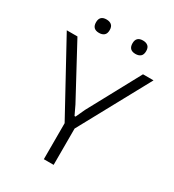

<svg xmlns="http://www.w3.org/2000/svg" viewBox="-215 -1035 1044 1154"><g transform="rotate(30 306.5 -458.0)"><path d="M433 -823Q386 -823 386 -870Q386 -916 433 -916Q455 -916 468 -905Q481 -894 481 -870Q481 -845 468 -834Q455 -823 433 -823ZM180 -823Q133 -823 133 -870Q133 -916 180 -916Q202 -916 215 -905Q228 -894 228 -870Q228 -845 215 -834Q202 -823 180 -823ZM273 -250 5 -740H79L273 -380L303 -317H310L339 -380L534 -740H607L341 -252V0H273Z"/></g></svg>

Font: EncodeSans
Style: Light
Weight: 300
Designer: Pablo Impallari, Andres Torresi
Foundry: Pablo Impallari, Andres Torresi
Version: Version 1.000; ttfautohint (v1.4.1)